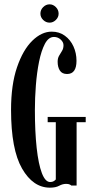

<svg xmlns="http://www.w3.org/2000/svg" viewBox="-20 -856 431 886"><path d="M210.5 10Q132.5 10 81.8 -78.2Q31 -166.5 31 -349Q31 -465 58.5 -545.5Q86 -626 129 -668Q172 -710 218.5 -710Q253.5 -710 279.2 -691.2Q305 -672.5 319 -641.8Q333 -611 333 -575.5Q333 -514.5 289.5 -514.5Q266.5 -514.5 256.2 -530.5Q246 -546.5 246 -571Q246 -587.5 252.8 -599Q259.5 -610.5 266.2 -621.2Q273 -632 273 -647.5Q273 -661.5 260 -673.5Q247 -685.5 229 -685.5Q204 -685.5 187.2 -653.8Q170.5 -622 160.2 -571.2Q150 -520.5 145.5 -461.8Q141 -403 141 -349Q141 -248.5 149.2 -173.5Q157.5 -98.5 173.2 -57.2Q189 -16 211.5 -16Q221.5 -16 228 -20Q234.5 -24 237.5 -28V-292H200V-316.5H375.5V-292H333.5V0H308.5Q308 -1.5 302 -4.5Q296 -7.5 285 -7.5Q269 -7.5 253 1.2Q237 10 210.5 10ZM209 -751.5Q192 -751.5 179.2 -764Q166.5 -776.5 166.5 -793Q166.5 -810.5 179.2 -823.2Q192 -836 209 -836Q225 -836 237.8 -823.2Q250.5 -810.5 250.5 -793Q250.5 -776.5 237.8 -764Q225 -751.5 209 -751.5Z"/></svg>

Font: Imbue 50pt SemiBold
Style: Regular
Weight: 600
Designer: Tyler Finck
Foundry: Etcetera Type Company
Version: Version 1.102; ttfautohint (v1.8.3)